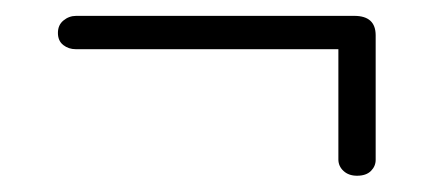

<svg xmlns="http://www.w3.org/2000/svg" viewBox="-20 -445 552 242"><path d="M53 -403.5Q53 -413.5 60 -419.2Q67 -425 76 -425H426.5Q453.5 -425 453.5 -400.5V-243.5Q453.5 -235.5 447.5 -229.5Q441.5 -223.5 430 -223.5Q419.5 -223.5 413 -229.5Q406.5 -235.5 406.5 -244V-383H75.5Q66.5 -383 59.8 -388.2Q53 -393.5 53 -403.5Z"/></svg>

Font: Fraunces 72pt S000
Style: Bold
Weight: 700
Version: Version 1.000; ttfautohint (v1.8.3)